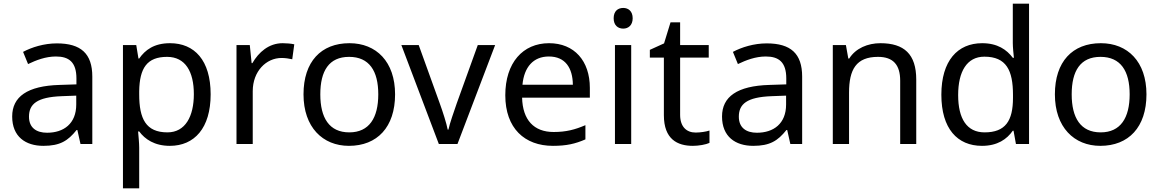

<svg xmlns="http://www.w3.org/2000/svg" viewBox="-20 -780 6284 1040"><path d="M288 -545C218 -545 152 -524 105 -499L132 -433C176 -454 227 -474 283 -474C353 -474 394 -444 394 -355V-323L303 -320C128 -315 46 -256 46 -149C46 -40 118 10 215 10C305 10 348 -17 395 -76H399L416 0H480V-365C480 -490 418 -545 288 -545ZM314 -259 393 -262V-214C393 -110 325 -61 235 -61C177 -61 137 -88 137 -148C137 -216 180 -254 314 -259Z M901 -546C814 -546 766 -509 734 -463H730L718 -536H646V240H734V20C734 -5 730 -45 728 -68H734C765 -26 817 10 900 10C1033 10 1121 -86 1121 -269C1121 -454 1033 -546 901 -546ZM885 -472C984 -472 1030 -392 1030 -270C1030 -150 984 -63 887 -63C770 -63 734 -137 734 -269V-286C736 -411 776 -472 885 -472Z M1511 -546C1436 -546 1381 -497 1347 -438H1343L1333 -536H1261V0H1349V-286C1349 -394 1422 -466 1505 -466C1523 -466 1546 -463 1563 -459L1574 -540C1556 -544 1531 -546 1511 -546Z M2120 -269C2120 -446 2018 -546 1873 -546C1719 -546 1624 -446 1624 -269C1624 -91 1728 10 1870 10C2023 10 2120 -91 2120 -269ZM1715 -269C1715 -396 1762 -472 1871 -472C1980 -472 2029 -396 2029 -269C2029 -142 1980 -63 1872 -63C1763 -63 1715 -142 1715 -269Z M2357 0H2458L2662 -536H2568L2454 -220C2439 -177 2416 -111 2409 -78H2405C2399 -111 2378 -176 2362 -220L2248 -536H2154Z M2954 -546C2812 -546 2717 -440 2717 -264C2717 -85 2822 10 2975 10C3048 10 3096 -1 3151 -25V-102C3095 -78 3047 -65 2979 -65C2872 -65 2811 -130 2808 -251H3175V-304C3175 -450 3091 -546 2954 -546ZM2953 -474C3042 -474 3082 -412 3083 -321H2810C2819 -417 2869 -474 2953 -474Z M3356 -737C3327 -737 3304 -720 3304 -681C3304 -643 3327 -625 3356 -625C3383 -625 3407 -643 3407 -681C3407 -720 3383 -737 3356 -737ZM3399 -536H3311V0H3399Z M3748 -62C3699 -62 3664 -93 3664 -158V-468H3819V-536H3664V-659H3612L3577 -545L3500 -510V-468H3576V-156C3576 -26 3649 10 3733 10C3765 10 3804 3 3823 -6V-73C3806 -67 3774 -62 3748 -62Z M4133 -545C4063 -545 3997 -524 3950 -499L3977 -433C4021 -454 4072 -474 4128 -474C4198 -474 4239 -444 4239 -355V-323L4148 -320C3973 -315 3891 -256 3891 -149C3891 -40 3963 10 4060 10C4150 10 4193 -17 4240 -76H4244L4261 0H4325V-365C4325 -490 4263 -545 4133 -545ZM4159 -259 4238 -262V-214C4238 -110 4170 -61 4080 -61C4022 -61 3982 -88 3982 -148C3982 -216 4025 -254 4159 -259Z M4749 -546C4681 -546 4615 -519 4580 -463H4575L4562 -536H4491V0H4579V-278C4579 -403 4617 -472 4736 -472C4818 -472 4856 -429 4856 -343V0H4943V-349C4943 -487 4877 -546 4749 -546Z M5299 10C5383 10 5434 -26 5466 -72H5470L5483 0H5554V-760H5466V-546C5466 -526 5470 -484 5472 -467H5466C5433 -511 5383 -546 5300 -546C5167 -546 5079 -451 5079 -267C5079 -83 5166 10 5299 10ZM5313 -63C5217 -63 5170 -137 5170 -265C5170 -392 5217 -473 5312 -473C5431 -473 5467 -399 5467 -266V-250C5467 -125 5426 -63 5313 -63Z M6190 -269C6190 -446 6088 -546 5943 -546C5789 -546 5694 -446 5694 -269C5694 -91 5798 10 5940 10C6093 10 6190 -91 6190 -269ZM5785 -269C5785 -396 5832 -472 5941 -472C6050 -472 6099 -396 6099 -269C6099 -142 6050 -63 5942 -63C5833 -63 5785 -142 5785 -269Z"/></svg>

Font: Noto Sans Psalter Pahlavi
Style: Regular
Weight: 400
Designer: Monotype Design Team
Foundry: Monotype Imaging Inc.
Version: Version 2.002